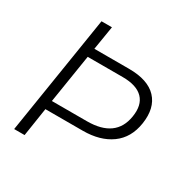

<svg xmlns="http://www.w3.org/2000/svg" viewBox="-160 -846 966 988"><g transform="rotate(30 322.5 -352.5)"><path d="M53 0 165 -705H227L204 -564H410Q523 -564 574.5 -509Q626 -454 611 -356Q597 -264 531.5 -216.5Q466 -169 363 -169H141L115 0ZM149 -222H357Q527 -222 549 -361Q561 -434 523.5 -472.5Q486 -511 403 -511H195Z"/></g></svg>

Font: Mulish Light
Style: Italic
Weight: 300
Italic angle: -9°
Designer: Vernon Adams
Foundry: Vernon Adams
Version: Version 3.603; ttfautohint (v1.8.3)